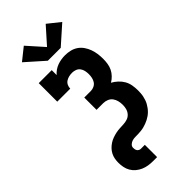

<svg xmlns="http://www.w3.org/2000/svg" viewBox="-363 -1056 1327 1327"><g transform="rotate(-45 300.0 -393.0)"><path d="M261 205Q238 205 215.5 201.5Q193 198 172 189Q151 180 133 165Q115 150 103.5 130.5Q92 111 87.5 88.5Q83 66 83 43Q83 24 86.5 5Q90 -14 99 -31Q108 -48 121 -61.5Q134 -75 150 -85.5Q166 -96 184 -102.5Q202 -109 220.5 -113Q239 -117 258.5 -118Q278 -119 297 -120Q316 -121 334 -127Q352 -133 365 -147.5Q378 -162 383 -180.5Q388 -199 388 -218Q388 -237 383.5 -256.5Q379 -276 367.5 -291.5Q356 -307 337.5 -314.5Q319 -322 300 -322H235V-442H300Q316 -442 331.5 -449.5Q347 -457 356 -470.5Q365 -484 368.5 -500.5Q372 -517 372 -534Q372 -551 368.5 -567.5Q365 -584 355 -597.5Q345 -611 329 -617Q313 -623 297 -623Q281 -623 265.5 -619.5Q250 -616 237 -607.5Q224 -599 217 -584.5Q210 -570 210 -554H83V-735H210V-687Q223 -702 239 -713Q255 -724 273 -730.5Q291 -737 310 -740Q329 -743 348 -743Q373 -743 398 -737Q423 -731 443.5 -717Q464 -703 478.5 -682Q493 -661 501.5 -637.5Q510 -614 513.5 -589Q517 -564 517 -539Q517 -516 513.5 -493Q510 -470 500 -449.5Q490 -429 473.5 -412Q457 -395 438 -384Q460 -372 479.5 -354Q499 -336 511.5 -314Q524 -292 528.5 -266Q533 -240 533 -215Q533 -201 532 -186.5Q531 -172 528 -158.5Q525 -145 520.5 -131.5Q516 -118 509 -105.5Q502 -93 493.5 -81.5Q485 -70 475 -60Q465 -50 453.5 -42Q442 -34 429.5 -27.5Q417 -21 403.5 -16Q390 -11 376.5 -7.5Q363 -4 348.5 -2.5Q334 -1 320 -0.5Q306 0 291.5 0Q277 0 263.5 4Q250 8 239 18Q228 28 228 43Q228 50 229.5 58Q231 66 235.5 72Q240 78 247 81.5Q254 85 261 85H300V205ZM237 -800 103 -919 193 -991 300 -871 407 -991 497 -919 363 -800Z"/></g></svg>

Font: Iosevka Slab Heavy Extended
Style: Regular
Weight: 900
Width: 7
Monospace: yes
Designer: Belleve Invis
Foundry: Belleve Invis
Version: Version 11.1.0; ttfautohint (v1.8.3)